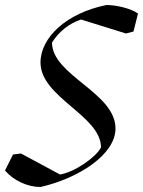

<svg xmlns="http://www.w3.org/2000/svg" viewBox="-48 -734 572 768"><path d="M114 14C267 -21 414 -116 414 -220C414 -364 160 -432 160 -564C188 -608 228 -640 276 -656L456 -600L486 -608L504 -680C476 -700 418 -714 378 -714C218 -682 114 -584 114 -484C114 -344 356 -272 356 -144C334 -103 249 -45 192 -36L36 -120L4 -116L-28 -52C6 -12 62 14 114 14Z"/></svg>

Font: Mazius Display Extra italic
Style: Regular
Weight: 400
Italic angle: -17°
Designer: Alberto Casagrande & Collletttivo
Foundry: Collletttivo
Version: Version 2.000;Glyphs 3.2 (3217)